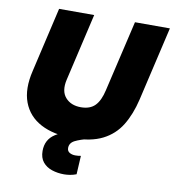

<svg xmlns="http://www.w3.org/2000/svg" viewBox="-98 -790 995 1099"><g transform="rotate(10 400.0 -240.0)"><path d="M361 11Q249 11 174.5 -28.5Q100 -68 71.5 -144Q43 -220 69 -328L156 -704H360L269 -311Q254 -244 286 -207.5Q318 -171 376 -171Q429 -171 458 -200.5Q487 -230 501 -293L597 -704H800L700 -273Q679 -184 640 -120.5Q601 -57 533.5 -23Q466 11 361 11ZM348 224Q310 224 277 213Q244 202 224 177.5Q204 153 204 113Q204 47 257 13Q310 -21 394 -27L460 -2Q403 12 374 27Q345 42 345 71Q345 89 359 97.5Q373 106 393 106Q410 106 425 103L419 211Q401 218 382.5 221Q364 224 348 224Z"/></g></svg>

Font: Prodigy Sans ExtraBold
Style: Italic
Weight: 800
Italic angle: -13°
Designer: Wei Huang
Foundry: Wei Huang
Version: Version 1.003; ttfautohint (v1.8.3)